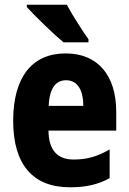

<svg xmlns="http://www.w3.org/2000/svg" viewBox="-20 -786 547 816"><path d="M264 -766H94V-756C125 -721 211 -638 250 -606H356V-619C333 -651 286 -724 264 -766ZM259 -559C117 -559 36 -459 36 -272C36 -89 118 10 277 10C345 10 398 -2 446 -29V-151C393 -120 348 -108 293 -108C223 -108 187 -149 186 -231H474V-310C474 -467 395 -559 259 -559ZM261 -445C308 -445 334 -405 334 -336H187C190 -415 220 -445 261 -445Z"/></svg>

Font: Noto Sans Malayalam Condensed ExtraBold
Style: Regular
Weight: 800
Width: 3
Designer: Jelle Bosma - Monotype Design Team
Foundry: Monotype Imaging Inc.
Version: Version 2.104